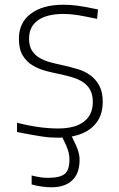

<svg xmlns="http://www.w3.org/2000/svg" viewBox="-20 -573 504 813"><path d="M198 220Q179 220 157 217Q135 214 114 208V170Q138 176 153 178Q168 180 184 180Q235 180 254.5 163Q274 146 274 104Q274 82 267.5 62Q261 42 244 9Q239 10 235.5 10Q232 10 227 10Q210 10 194 9Q178 8 158 5Q138 2 112.5 -2.5Q87 -7 52 -14V-53Q148 -29 226 -29Q298 -29 335.5 -58Q373 -87 373 -141Q373 -172 362 -192Q351 -212 332.5 -224.5Q314 -237 289.5 -244.5Q265 -252 239 -258Q207 -264 175 -272.5Q143 -281 117.5 -296.5Q92 -312 76 -338.5Q60 -365 60 -409Q60 -477 110.5 -515Q161 -553 249 -553Q264 -553 277.5 -552Q291 -551 307.5 -549Q324 -547 345 -543Q366 -539 395 -533L391 -493Q340 -504 309 -509Q278 -514 250 -514Q178 -514 140.5 -487Q103 -460 103 -409Q103 -379 115 -359.5Q127 -340 147.5 -328Q168 -316 194 -309Q220 -302 249 -296Q280 -289 310 -280Q340 -271 363 -254Q386 -237 400.5 -210Q415 -183 415 -141Q415 -82 381 -44.5Q347 -7 284 5Q294 25 300.5 39.5Q307 54 310.5 65Q314 76 315.5 85Q317 94 317 104Q317 161 286 190.5Q255 220 198 220Z"/></svg>

Font: Encode Sans Wide
Style: Thin
Weight: 100
Designer: Pablo Impallari, Andres Torresi
Foundry: Pablo Impallari, Andres Torresi
Version: Version 1.000; ttfautohint (v1.00) -l 8 -r 50 -G 200 -x 14 -